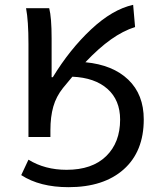

<svg xmlns="http://www.w3.org/2000/svg" viewBox="-20 -568 653 796"><path d="M68 158 98 94Q166 136 256 136Q362 136 420 79.5Q478 23 478 -72Q478 -153 425.5 -199.5Q373 -246 280 -250L241 -203Q213 -168 201 -126Q189 -84 189 -28V0H98V-386Q98 -482 88 -534H184Q194 -495 194 -409V-248H199Q269 -363 357.5 -446Q446 -529 532 -548L540 -456Q490 -440 440 -404.5Q390 -369 334 -310Q448 -299 512 -237.5Q576 -176 576 -73Q576 60 493 134Q410 208 264 208Q145 208 68 158Z"/></svg>

Font: Nebula Sans Medium
Style: Regular
Weight: 500
Designer: Paul D. Hunt for Adobe (as Source Sans)
Foundry: Nebula Entertainment & Broadcasting LLC
Version: Version 1.010